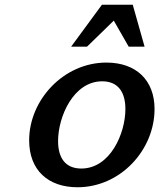

<svg xmlns="http://www.w3.org/2000/svg" viewBox="-20 -777 672 810"><path d="M590 -580 540 -757H410L280 -580H347L460 -690L523 -580ZM103 -185C103 -59 183 13 307 13C488 13 632 -144 632 -317C632 -440 553 -513 429 -513C248 -513 103 -355 103 -185ZM225 -182C225 -285 290 -434 411 -434C480 -434 509 -386 509 -317C509 -214 445 -66 323 -66C254 -66 225 -113 225 -182Z"/></svg>

Font: Perun SemiBold Italic
Style: Regular
Weight: 400
Italic angle: -12°
Foundry: Copyright (c) Stefan Peev, Context Ltd, 2016
Version: Version 1.026